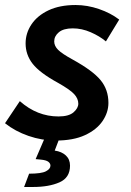

<svg xmlns="http://www.w3.org/2000/svg" viewBox="-31 -549 522 765"><path d="M-11 -58 48 -146Q117 -85 202 -85Q243 -85 262 -101.5Q281 -118 281 -136Q281 -156 264.5 -174Q248 -192 200 -219Q127 -259 99 -295Q71 -331 71 -376Q71 -417 94.5 -452Q118 -487 162.5 -508Q207 -529 270 -529Q317 -529 363.5 -513Q410 -497 444 -471L391 -384Q366 -405 330.5 -420.5Q295 -436 259 -436Q222 -436 203.5 -420.5Q185 -405 185 -384Q185 -366 200.5 -350.5Q216 -335 258 -312Q338 -268 369.5 -230Q401 -192 401 -139Q401 -101 377.5 -66.5Q354 -32 307.5 -10.5Q261 11 191 11Q136 11 82.5 -7.5Q29 -26 -11 -58ZM65 196 85 143Q134 143 152 133.5Q170 124 170 111Q170 102 161.5 95.5Q153 89 132 87L111 85L154 -15L210 -9L187 51Q215 55 231.5 70.5Q248 86 248 111Q248 159 206 177.5Q164 196 101 196Z"/></svg>

Font: Radio Canada Medium
Style: Italic
Weight: 500
Italic angle: -12°
Designer: Charles Daoud, Etienne Aubert Bonn, Alexandre Saumier Demers, Jacques Le Bailly
Foundry: Radio-Canada
Version: Version 2.104; ttfautohint (v1.8.4.7-5d5b);gftools[0.9.28.de